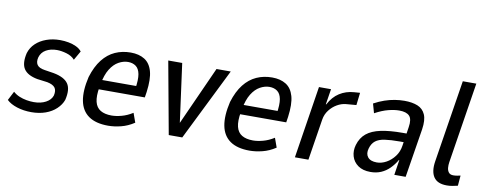

<svg xmlns="http://www.w3.org/2000/svg" viewBox="-61 -999 3299 1301"><g transform="rotate(10 1588.5 -348.0)"><path d="M191 9Q138 9 92.5 -5.5Q47 -20 21 -45L53 -107Q72 -90 96 -80Q120 -70 146 -65.5Q172 -61 196 -61Q244 -61 278.5 -79.5Q313 -98 323 -129Q331 -164 317 -183Q303 -202 263 -210L193 -219Q124 -232 99.5 -270Q75 -308 92 -380Q104 -419 133.5 -447Q163 -475 206 -490.5Q249 -506 300 -506Q330 -506 359 -500.5Q388 -495 412 -483.5Q436 -472 450 -454L414 -391Q393 -415 357 -425.5Q321 -436 290 -436Q247 -436 215.5 -418Q184 -400 174 -365Q166 -333 179 -313.5Q192 -294 231 -288L295 -278Q370 -264 396 -225.5Q422 -187 404 -113Q392 -79 362 -50.5Q332 -22 288.5 -6.5Q245 9 191 9Z M720 9Q635 9 585.5 -25.5Q536 -60 523 -127.5Q510 -195 533 -293Q556 -368 593 -415Q630 -462 679 -484Q728 -506 786 -506Q843 -506 881.5 -482Q920 -458 935 -405Q950 -352 938 -262L932 -223H597L608 -289H878L858 -267Q869 -334 862 -371Q855 -408 833 -424Q811 -440 779 -440Q747 -440 714.5 -422Q682 -404 657.5 -364.5Q633 -325 621 -259L617 -238Q606 -175 615.5 -136.5Q625 -98 654.5 -80.5Q684 -63 731 -63Q761 -63 799 -73Q837 -83 875 -107L898 -43Q854 -14 807.5 -2.5Q761 9 720 9Z M1136 0 1045 -497H1141L1196 -91H1194L1377 -497H1475L1229 0Z M1693 9Q1608 9 1558.5 -25.5Q1509 -60 1496 -127.5Q1483 -195 1506 -293Q1529 -368 1566 -415Q1603 -462 1652 -484Q1701 -506 1759 -506Q1816 -506 1854.5 -482Q1893 -458 1908 -405Q1923 -352 1911 -262L1905 -223H1570L1581 -289H1851L1831 -267Q1842 -334 1835 -371Q1828 -408 1806 -424Q1784 -440 1752 -440Q1720 -440 1687.5 -422Q1655 -404 1630.5 -364.5Q1606 -325 1594 -259L1590 -238Q1579 -175 1588.5 -136.5Q1598 -98 1627.5 -80.5Q1657 -63 1704 -63Q1734 -63 1772 -73Q1810 -83 1848 -107L1871 -43Q1827 -14 1780.5 -2.5Q1734 9 1693 9Z M2004 0 2082 -497H2165L2148 -390H2151Q2179 -444 2223 -472Q2267 -500 2322 -504L2363 -507L2353 -421L2281 -415Q2251 -412 2221.5 -395Q2192 -378 2170 -349.5Q2148 -321 2142 -284L2097 0Z M2525 9Q2472 9 2439 -14.5Q2406 -38 2395 -75.5Q2384 -113 2396 -154Q2411 -205 2447 -234.5Q2483 -264 2544 -277Q2605 -290 2694 -290H2737L2728 -229H2684Q2623 -229 2582.5 -223Q2542 -217 2519 -199Q2496 -181 2486 -146Q2475 -109 2493.5 -85.5Q2512 -62 2556 -62Q2589 -62 2621.5 -80Q2654 -98 2678 -130Q2702 -162 2708 -204L2728 -335Q2737 -391 2716 -413Q2695 -435 2646 -435Q2613 -435 2571.5 -424.5Q2530 -414 2480 -387L2462 -451Q2499 -471 2534 -483Q2569 -495 2603 -500.5Q2637 -506 2669 -506Q2723 -506 2760 -491Q2797 -476 2813.5 -439Q2830 -402 2820 -336L2766 0H2688L2704 -104H2701Q2682 -71 2656 -45Q2630 -19 2597.5 -5Q2565 9 2525 9Z M3050 9Q2985 9 2959.5 -29.5Q2934 -68 2945 -138L3035 -705H3128L3040 -149Q3037 -129 3038.5 -110.5Q3040 -92 3050 -79Q3060 -66 3082 -66Q3095 -66 3109 -68.5Q3123 -71 3131 -73L3125 -2Q3103 3 3086.5 6Q3070 9 3050 9Z"/></g></svg>

Font: Nunito Sans 7pt Condensed Medium
Style: Italic
Weight: 500
Width: 3
Italic angle: -9°
Designer: Vernon Adams
Foundry: Vernon Adams
Version: Version 3.101;gftools[0.9.27]